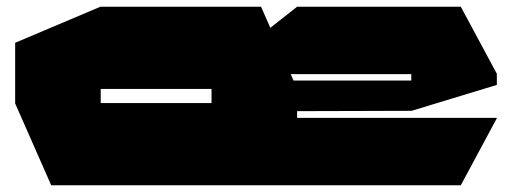

<svg xmlns="http://www.w3.org/2000/svg" viewBox="-20 -550 1525 570"><path d="M132 0 25 -243V-244H608L862 0ZM608 -330 862 -530H1348L1455 -331V-330ZM25 -244V-423L278 -530H279V-244ZM862 0 608 -239V-286H862ZM279 -286V-530H755L862 -287V-286ZM862 0V-200H1455V-199L1348 0ZM862 -220 851 -311H1201V-221ZM1201 -221V-330H1455V-298L1202 -221Z"/></svg>

Font: Foldit Black
Style: Regular
Weight: 900
Version: Version 1.003